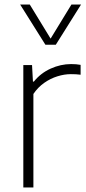

<svg xmlns="http://www.w3.org/2000/svg" viewBox="-20 -828 382 848"><path d="M83 0V-540.5H121.5L125.5 -467.5H129.5Q159.5 -505 203.8 -525Q248 -545 294 -545Q306 -545 316 -544.2Q326 -543.5 336 -541.5V-498Q325.5 -499.5 315.2 -500Q305 -500.5 292.5 -500.5Q264.5 -500.5 233.8 -491Q203 -481.5 175.2 -462Q147.5 -442.5 127.5 -413V0ZM180.5 -630.5 69 -808H111.5L210.5 -646H196.5L295.5 -808H338L226.5 -630.5Z"/></svg>

Font: Encode Sans Condensed Thin ExtraLight
Style: Regular
Weight: 250
Version: Version 3.002